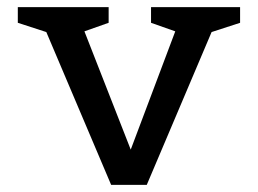

<svg xmlns="http://www.w3.org/2000/svg" viewBox="-20 -519 724 539"><path d="M30 -499H285V-455L217 -431L347 -99L472 -431L404 -455V-499H654V-455L574 -429L392 0H292L110 -429L30 -455Z"/></svg>

Font: Belgrano
Style: Regular
Weight: 400
Designer: Daniel Hernandez
Foundry: Daniel Hernndez
Version: Version 1.003